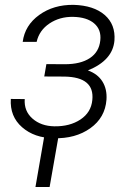

<svg xmlns="http://www.w3.org/2000/svg" viewBox="-20 -558 536 788"><path d="M20 0ZM246.1 -294.4Q311 -294.4 348.9 -319.6Q386.7 -344.7 391.6 -392.1Q396.5 -436.5 366.2 -462.2Q335.9 -487.8 279.8 -488.8Q225.1 -489.7 183.1 -461.7Q141.1 -433.6 130.4 -386.2H73.2Q82 -454.1 140.9 -496.6Q199.7 -539.1 282.2 -538.1Q364.7 -535.6 409.7 -496.6Q454.6 -457.5 449.7 -391.6Q442.9 -310.5 340.8 -269Q381.3 -254.4 400.6 -223.1Q419.9 -191.9 417 -148.9Q411.6 -75.2 350.6 -31.7Q289.6 11.7 200.7 9.3Q121.1 8.3 70.6 -35.9Q20 -80.1 24.4 -151.9L81.5 -151.4Q78.1 -102.1 113.3 -71.3Q148.4 -40.5 203.1 -39.6Q266.6 -38.6 310.3 -67.6Q354 -96.7 358.9 -147.5Q368.7 -241.7 244.6 -243.7L161.6 -244.1L170.4 -294.9ZM183.6 209.5H125.5L166 -23.9H224.6Z"/></svg>

Font: Roboto Light
Style: Italic
Weight: 300
Italic angle: -12°
Designer: Google
Version: Version 2.134; 2016; ttfautohint (v1.6)